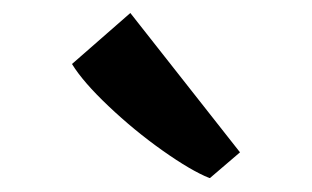

<svg xmlns="http://www.w3.org/2000/svg" viewBox="-20 -894 468 288"><path d="M294 -627Q266.5 -638 223.8 -668.2Q181 -698.5 142.8 -734.8Q104.5 -771 88 -798L175.5 -874.5L340 -665.5L295 -627Z"/></svg>

Font: Merriweather Text
Style: Bold
Weight: 700
Designer: Eben Sorkin
Foundry: Eben Sorkin
Version: Version 2.100